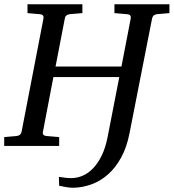

<svg xmlns="http://www.w3.org/2000/svg" viewBox="-35 -691 822 909"><path d="M709 -624Q699.7 -623 693.6 -618.4Q687.5 -613.8 685.1 -604L578.1 -59.6Q564.9 7.3 538.3 55.4Q511.7 103.5 476.3 134.8Q440.9 166 398.9 181.4Q356.9 196.8 314 197.8Q298.8 198.2 281.2 195.3Q263.7 192.4 245.1 188.5L243.7 146.5Q260.3 148.4 273.4 150.4Q286.6 152.3 301.3 152.3Q329.6 152.3 356.4 140.9Q383.3 129.4 406.2 105.2Q429.2 81.1 447 44.4Q464.8 7.8 474.6 -43L529.8 -326.2H217.8L168 -65.9Q166.5 -58.6 170.4 -53.2Q174.3 -47.9 187 -46.9L245.1 -42V0H-15.1V-42L42 -46.9Q62.5 -48.3 66.9 -65.9L170.9 -604Q172.4 -612.3 168.5 -617.7Q164.6 -623 150.9 -624L95.2 -628.9V-670.9H355V-628.9L295.9 -624Q287.1 -623 280.3 -618.4Q273.4 -613.8 272 -604L228 -376H540L584 -604Q585.4 -612.3 581.5 -617.7Q577.6 -623 564 -624L506.8 -628.9V-670.9H767.1V-628.9Z"/></svg>

Font: Charis SIL CyrE
Style: Italic
Weight: 400
Italic angle: -11°
Foundry: SIL International
Version: Version 5.000